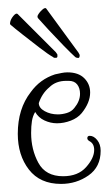

<svg xmlns="http://www.w3.org/2000/svg" viewBox="-20 -451 269 475"><path d="M171 -308Q170 -308 168.5 -308.5Q167 -309 165 -311Q156 -319 137 -338.5Q118 -358 100 -377.5Q82 -397 75 -405Q72 -408 73 -412Q76 -419 84 -426.5Q92 -434 95 -429L174 -321Q178 -315 177 -313Q177 -306 171 -308ZM117 -308Q116 -308 114.5 -308Q113 -308 111 -310Q100 -316 78.5 -332.5Q57 -349 36 -365.5Q15 -382 7 -389Q4 -391 5 -395Q6 -403 13 -411.5Q20 -420 24 -416L118 -322Q123 -316 122 -314Q123 -307 117 -308ZM131 4Q79 4 51.5 -31.5Q24 -67 24 -120Q24 -182 56 -223Q79 -255 116 -267Q125 -269 132.5 -270.5Q140 -272 147 -272Q174 -272 188.5 -257.5Q203 -243 203 -222Q203 -197 182 -171Q172 -159 155 -152.5Q138 -146 121 -146Q105 -146 90 -153Q75 -160 67 -174Q61 -164 59 -151.5Q57 -139 57 -122Q57 -81 75 -48Q93 -15 136 -15Q173 -15 193 -37.5Q213 -60 213 -80Q213 -96 201 -102Q196 -105 196 -109Q196 -115 202 -115Q212 -115 220.5 -104.5Q229 -94 229 -78Q229 -38 199 -17Q169 4 131 4ZM123 -168Q134 -168 145.5 -171.5Q157 -175 164 -184Q178 -201 178 -219Q178 -233 171 -242Q164 -251 150 -251H144Q118 -251 102 -235Q84 -220 76 -196Q76 -184 90.5 -176Q105 -168 123 -168Z"/></svg>

Font: Puppies Play
Style: Regular
Weight: 400
Designer: Robert E. Leuschke
Foundry: Robert E. Leuschke
Version: Version 1.010; ttfautohint (v1.8.3)